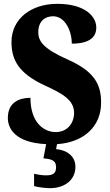

<svg xmlns="http://www.w3.org/2000/svg" viewBox="-20 -744 574 1003"><path d="M241 239C317 239 374 197 374 127C374 73 331 40 273 35L278 9C419 0 509 -85 508 -208C509 -305 470 -372 336 -432C204 -490 180 -530 180 -576C180 -632 214 -659 257 -659C320 -659 355 -583 355 -516C450 -516 483 -552 483 -600C483 -660 422 -724 279 -724C144 -724 40 -647 40 -524C40 -431 78 -361 211 -299C307 -255 367 -222 367 -154C367 -102 333 -54 271 -54C209 -54 139 -104 139 -233C80 -233 21 -209 21 -128C21 -75 56 1 221 9L207 83C244 87 273 91 273 130C273 165 252 172 219 172C203 172 180 169 158 164V228C180 235 224 239 241 239Z"/></svg>

Font: Noto Serif Armenian Condensed Black
Style: Regular
Weight: 900
Width: 3
Designer: Monotype Design Team
Foundry: Monotype Imaging Inc.
Version: Version 2.008